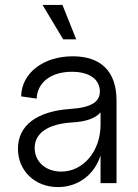

<svg xmlns="http://www.w3.org/2000/svg" viewBox="-20 -745 563 781"><path d="M216 16C299 16 365 -36 389 -113V0H454V-336C454 -453 392 -516 276 -516C156 -516 68 -448 66 -353L129 -344C132 -410 188 -453 272 -453C339 -453 381 -427 386 -380C390 -332 354 -308 268 -302C130 -293 53 -235 53 -140C53 -50 122 16 216 16ZM229 -47C166 -47 121 -87 121 -143C121 -204 176 -241 274 -247C330 -250 369 -264 389 -288V-238C389 -130 319 -47 229 -47ZM237 -585H290L234 -725H153Z"/></svg>

Font: Uncut Sans Book
Style: Regular
Weight: 350
Designer: Kasper Nordkvist
Foundry: UNCUT.wtf
Version: Version 1.304;Glyphs 3.2 (3246)